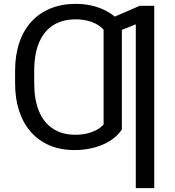

<svg xmlns="http://www.w3.org/2000/svg" viewBox="-20 -757 895 981"><path d="M602.5 -375.5V-95.2Q581.1 -62.5 544.2 -38.8Q507.3 -15.1 460.4 -2.7Q413.6 9.8 360.8 9.8Q290 9.8 233.9 -13.9Q177.7 -37.6 138.2 -82.3Q98.6 -127 77.9 -189.9Q57.1 -252.9 57.1 -331.1V-387.7L154.8 -389.6V-331.1Q154.8 -249 178.7 -190.2Q202.6 -131.3 249.8 -99.9Q296.9 -68.4 366.2 -68.4Q411.1 -68.4 448.7 -82Q486.3 -95.7 509.3 -120.6V-375.5ZM602.5 -632.8V-356H509.3V-605Q487.8 -630.4 449.7 -644.3Q411.6 -658.2 367.7 -658.2Q298.3 -658.2 251 -627.7Q203.6 -597.2 179.2 -538.6Q154.8 -480 154.8 -395V-339.8H57.1V-395Q57.1 -474.6 78.4 -538.1Q99.6 -601.6 140.1 -646Q180.7 -690.4 238.3 -713.9Q295.9 -737.3 368.2 -737.3Q418.9 -737.3 464.4 -724.4Q509.8 -711.4 545.7 -687.7Q581.5 -664.1 602.5 -632.8ZM768.1 -727.5V204.1H673.8V-632.8L558.1 -586.4V-668.5L694.3 -727.5Z"/></svg>

Font: V-Inter
Style: Regular-375
Weight: 375
Designer: Rasmus Andersson
Foundry: rsms
Version: Version 4.000;git-4146feb